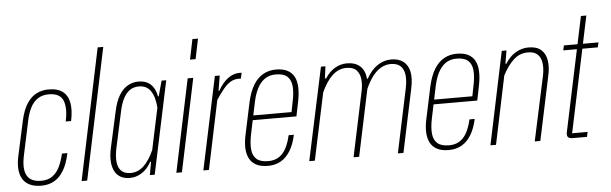

<svg xmlns="http://www.w3.org/2000/svg" viewBox="-47 -892 3378 1062"><g transform="rotate(-5 1641.5 -361.5)"><path d="M145 6Q106 6 80 -6.5Q54 -19 40.5 -42.5Q27 -66 25 -98.5Q23 -131 32 -171L74 -364Q87 -422 110 -456.5Q133 -491 163.5 -506Q194 -521 229 -521Q282 -521 310 -498Q338 -475 344.5 -433.5Q351 -392 339 -336H309Q325 -407 308.5 -450.5Q292 -494 228 -494Q192 -494 167 -477Q142 -460 127 -430.5Q112 -401 104 -364L62 -167Q52 -120 57.5 -87Q63 -54 85 -37.5Q107 -21 146 -21Q184 -21 209 -39.5Q234 -58 249 -89.5Q264 -121 273 -161H303Q291 -102 268.5 -65Q246 -28 215 -11Q184 6 145 6Z M368 0 521 -729H552L399 0Z M636 6Q604 6 582.5 -7Q561 -20 550 -44Q539 -68 538 -99.5Q537 -131 545 -167L589 -367Q601 -423 621.5 -456.5Q642 -490 669.5 -505.5Q697 -521 729 -521Q771 -521 796.5 -497.5Q822 -474 830 -430H834L857 -515H883L774 0H747L760 -73H755Q734 -34 702.5 -14Q671 6 636 6ZM643 -21Q683 -21 714.5 -50Q746 -79 772 -137L821 -368Q817 -428 794.5 -461Q772 -494 729 -494Q699 -494 677.5 -478.5Q656 -463 642 -435Q628 -407 620 -370L575 -162Q566 -117 570 -85.5Q574 -54 592 -37.5Q610 -21 643 -21Z M894 0 1002 -515H1033L925 0ZM1024 -617 1047 -729H1078L1055 -617Z M1044 0 1153 -515H1180L1166 -431H1170Q1198 -479 1228 -499.5Q1258 -520 1287 -520H1302L1295 -488H1280Q1258 -488 1238 -476.5Q1218 -465 1198.5 -441.5Q1179 -418 1155 -382L1075 0Z M1403 6Q1363 6 1337.5 -7.5Q1312 -21 1299.5 -46Q1287 -71 1286 -104.5Q1285 -138 1294 -178L1331 -352Q1344 -411 1366.5 -448Q1389 -485 1421 -503Q1453 -521 1492 -521Q1531 -521 1556 -508Q1581 -495 1593.5 -470.5Q1606 -446 1607 -412Q1608 -378 1600 -337L1583 -253H1334L1339 -279H1563L1557 -274L1570 -340Q1580 -388 1576.5 -422.5Q1573 -457 1552.5 -475.5Q1532 -494 1489 -494Q1452 -494 1427 -476Q1402 -458 1386 -426.5Q1370 -395 1361 -352L1324 -175Q1314 -126 1317.5 -91.5Q1321 -57 1342 -38.5Q1363 -20 1407 -20Q1456 -20 1486 -53Q1516 -86 1531 -153H1560Q1549 -101 1527.5 -65.5Q1506 -30 1475 -12Q1444 6 1403 6Z M1632 0 1742 -515H1767L1758 -448H1765Q1788 -484 1819.5 -502.5Q1851 -521 1886 -521Q1932 -521 1959 -497Q1986 -473 1990 -426H1994Q2020 -473 2055.5 -497Q2091 -521 2132 -521Q2173 -521 2199 -501.5Q2225 -482 2233 -444.5Q2241 -407 2229 -351L2155 0H2124L2199 -355Q2208 -398 2204 -429.5Q2200 -461 2181.5 -478.5Q2163 -496 2127 -496Q2099 -496 2073.5 -481.5Q2048 -467 2026.5 -439Q2005 -411 1987 -370Q1986 -366 1985 -360Q1984 -354 1983 -351L1909 0H1878L1953 -355Q1962 -394 1958.5 -426Q1955 -458 1937 -477Q1919 -496 1881 -496Q1838 -496 1803.5 -464Q1769 -432 1742 -372L1663 0Z M2407 6Q2367 6 2341.5 -7.5Q2316 -21 2303.5 -46Q2291 -71 2290 -104.5Q2289 -138 2298 -178L2335 -352Q2348 -411 2370.5 -448Q2393 -485 2425 -503Q2457 -521 2496 -521Q2535 -521 2560 -508Q2585 -495 2597.5 -470.5Q2610 -446 2611 -412Q2612 -378 2604 -337L2587 -253H2338L2343 -279H2567L2561 -274L2574 -340Q2584 -388 2580.5 -422.5Q2577 -457 2556.5 -475.5Q2536 -494 2493 -494Q2456 -494 2431 -476Q2406 -458 2390 -426.5Q2374 -395 2365 -352L2328 -175Q2318 -126 2321.5 -91.5Q2325 -57 2346 -38.5Q2367 -20 2411 -20Q2460 -20 2490 -53Q2520 -86 2535 -153H2564Q2553 -101 2531.5 -65.5Q2510 -30 2479 -12Q2448 6 2407 6Z M2638 0 2746 -515H2772L2760 -442H2765Q2790 -482 2824 -501.5Q2858 -521 2894 -521Q2940 -521 2964.5 -499.5Q2989 -478 2995 -440Q3001 -402 2990 -354L2915 0H2884L2961 -358Q2969 -397 2965 -428Q2961 -459 2942.5 -476.5Q2924 -494 2889 -494Q2843 -494 2809 -462.5Q2775 -431 2748 -378L2669 0Z M3095 0Q3074 0 3068 -9.5Q3062 -19 3065 -34L3199 -669H3229L3094 -27H3180L3174 0ZM3085 -488 3091 -515H3283L3277 -488Z"/></g></svg>

Font: Hubot Sans Condensed ExtraLight
Style: Italic
Weight: 200
Width: 3
Italic angle: -12.0243°
Designer: Deni Anggara
Foundry: GitHub, Inc., Subsidiary of Microsoft Corporation
Version: Version 2.000